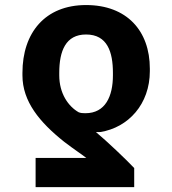

<svg xmlns="http://www.w3.org/2000/svg" viewBox="-20 -573 695 776"><path d="M522.4 183.2V106.2C489.3 71 412.6 -1.8 367.9 -39.1C374.6 -39.1 377.8 -39.1 385.7 -39.4C498.6 -57.5 585.6 -152 585.6 -285.5V-295.5C585.6 -448.9 492.2 -552.6 327.8 -552.6C162.6 -552.6 70.7 -441.1 70.7 -278.4V-268.5C70.7 -162.6 140.3 -78.8 239.3 0C279.1 30.5 313.9 53.3 328.8 65.3H123.9V183.2ZM219.5 -268.5V-278.4C219.5 -367.5 245.7 -433.6 327.8 -433.6C414.1 -433.6 436.4 -362.6 436.4 -278.4V-268.5C436.4 -184.3 406.2 -115.4 325.3 -115.4C315 -115.4 306.5 -115.8 297.9 -119.3C256 -143.1 219.5 -195.3 219.5 -268.5Z"/></svg>

Font: Margiela Sans
Style: Bold
Weight: 700
Designer: Stefan Endress, Andreas Faust
Version: Version 1.100;FEAKit 1.0